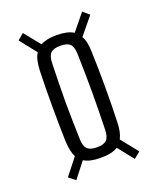

<svg xmlns="http://www.w3.org/2000/svg" viewBox="-137 -850 743 903"><g transform="rotate(-20 234.0 -399.0)"><path d="M87 -30.5 54.5 -56.5 119.5 -139.5Q111.5 -154 107.5 -174Q103.5 -194 102 -219Q101 -260 100.2 -304.8Q99.5 -349.5 99.5 -395.8Q99.5 -442 100 -487Q100.5 -532 102 -573.5Q103.5 -601 108 -622Q112.5 -643 122.5 -658L56.5 -741L87.5 -767L152 -687Q181 -703.5 232 -703.5Q287.5 -703.5 317 -684.5L384 -766.5L415 -739.5L344 -653Q352.5 -639 356.8 -619Q361 -599 361.5 -573.5Q363 -533 363.8 -488Q364.5 -443 364.5 -397Q364.5 -351 363.8 -305.8Q363 -260.5 361.5 -219Q361 -195 356.8 -175.5Q352.5 -156 344.5 -140.5L412 -56.5L380 -30.5L317.5 -109Q290 -90 232 -90Q177 -90 148 -108.5ZM232 -142.5Q265.5 -142.5 280 -156.5Q294.5 -170.5 295.5 -205.5Q297 -259 297.8 -305.5Q298.5 -352 298.5 -396.5Q298.5 -441 297.8 -487.5Q297 -534 295.5 -587Q294.5 -622.5 280.5 -636.5Q266.5 -650.5 232 -650.5Q198 -650.5 183.8 -636.5Q169.5 -622.5 168.5 -587Q167 -534 166 -487.5Q165 -441 165 -396.2Q165 -351.5 166 -305Q167 -258.5 168.5 -205.5Q169.5 -170.5 184.2 -156.5Q199 -142.5 232 -142.5Z"/></g></svg>

Font: Big Shoulders Display Thin
Style: Regular
Weight: 400
Version: Version 2.002